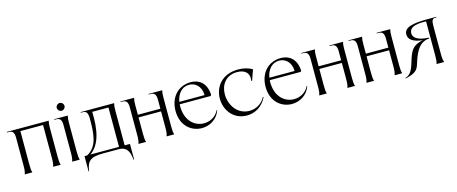

<svg xmlns="http://www.w3.org/2000/svg" viewBox="-45 -1302 5002 2101"><g transform="rotate(-15 2455.5 -252.0)"><path d="M80 0H166C158 -25 156 -45 156 -95V-470H413V-105C413 -50 411 -30 401 0H487C479 -25 477 -45 477 -95V-416C477 -460 479 -476 485 -500H10V-493H33C74 -493 92 -469 92 -413V-105C92 -50 90 -30 80 0Z M617 0H703C695 -25 693 -45 693 -95V-416C693 -460 695 -476 701 -500H547V-493H570C611 -493 629 -469 629 -413V-105C629 -50 627 -30 617 0ZM650 -568C674 -568 694 -588 694 -612C694 -636 674 -656 650 -656C626 -656 606 -636 606 -612C606 -588 626 -568 650 -568Z M1154 -24H830C947 -106 977 -270 970 -470H1154ZM763 149H769C783 42 819 0 964 0H1143C1212 0 1261 30 1271 152H1278V-24H1218V-416C1218 -460 1220 -476 1226 -500H847V-493H870C911 -493 926 -468 926 -404C926 -244 921 -93 794 -24H763Z M1368 0H1454C1446 -25 1444 -45 1444 -95V-280H1699V-105C1699 -50 1697 -30 1687 0H1773C1765 -25 1763 -45 1763 -95V-416C1763 -460 1765 -476 1771 -500H1617V-493H1640C1681 -493 1699 -469 1699 -413V-310H1444V-416C1444 -460 1446 -476 1452 -500H1298V-493H1321C1362 -493 1380 -469 1380 -413V-105C1380 -50 1378 -30 1368 0Z M2085 13C2174 13 2261 -36 2296 -133L2290 -136C2258 -68 2190 -32 2121 -32C2020 -32 1915 -110 1915 -280L1916 -302H2267L2275 -316C2267 -456 2181 -505 2095 -505C1946 -505 1853 -392 1853 -243C1853 -71 1970 13 2085 13ZM1919 -329C1933 -414 1984 -482 2070 -482C2137 -482 2203 -433 2205 -329Z M2598 7C2685 7 2774 -39 2823 -140L2816 -144C2778 -71 2708 -35 2637 -35C2497 -35 2421 -161 2421 -279C2421 -382 2480 -477 2607 -480C2697 -482 2754 -438 2739 -347L2747 -344L2790 -464C2747 -491 2690 -505 2631 -505C2443 -505 2356 -376 2356 -247C2356 -120 2441 7 2598 7Z M3105 13C3194 13 3281 -36 3316 -133L3310 -136C3278 -68 3210 -32 3141 -32C3040 -32 2935 -110 2935 -280L2936 -302H3287L3295 -316C3287 -456 3201 -505 3115 -505C2966 -505 2873 -392 2873 -243C2873 -71 2990 13 3105 13ZM2939 -329C2953 -414 3004 -482 3090 -482C3157 -482 3223 -433 3225 -329Z M3416 0H3502C3494 -25 3492 -45 3492 -95V-280H3747V-105C3747 -50 3745 -30 3735 0H3821C3813 -25 3811 -45 3811 -95V-416C3811 -460 3813 -476 3819 -500H3665V-493H3688C3729 -493 3747 -469 3747 -413V-310H3492V-416C3492 -460 3494 -476 3500 -500H3346V-493H3369C3410 -493 3428 -469 3428 -413V-105C3428 -50 3426 -30 3416 0Z M3951 0H4037C4029 -25 4027 -45 4027 -95V-280H4282V-105C4282 -50 4280 -30 4270 0H4356C4348 -25 4346 -45 4346 -95V-416C4346 -460 4348 -476 4354 -500H4200V-493H4223C4264 -493 4282 -469 4282 -413V-310H4027V-416C4027 -460 4029 -476 4035 -500H3881V-493H3904C3945 -493 3963 -469 3963 -413V-105C3963 -50 3961 -30 3951 0Z M4819 -105V-413C4819 -469 4828 -493 4861 -493H4875V-500H4780C4602 -500 4514 -476 4509 -404C4505 -341 4560 -303 4666 -291C4572 -271 4537 -236 4507 -159C4475 -79 4466 35 4376 59L4378 66C4541 28 4522 -22 4561 -123C4608 -246 4661 -284 4740 -292V-301C4626 -305 4559 -340 4565 -404C4570 -454 4616 -486 4755 -481V-95C4755 -45 4753 -25 4745 0H4831C4821 -30 4819 -50 4819 -105Z"/></g></svg>

Font: Sinistre
Style: Regular
Weight: 400
Designer: Jules Durand
Foundry: Collletttivo
Version: Version 69.420;Glyphs 3.2 (3217)